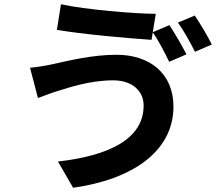

<svg xmlns="http://www.w3.org/2000/svg" viewBox="-20 -825 1040 901"><path d="M158 -365C187 -375 225 -391 254 -399C304 -414 402 -448 511 -448C604 -448 654 -395 654 -330C654 -175 497 -95 252 -67L323 56C598 18 794 -113 794 -325C794 -479 684 -568 527 -568C412 -568 301 -540 228 -524C197 -517 154 -510 121 -507ZM697 -674 711 -760C606 -761 381 -780 266 -805L247 -685C360 -665 575 -646 691 -638L697 -673C724 -635 754 -576 774 -535L855 -570C836 -607 800 -670 775 -707ZM815 -719C842 -682 874 -623 895 -582L974 -616C957 -651 920 -714 894 -752Z"/></svg>

Font: Noto Sans Japanese Bold
Style: Bold
Weight: 700
Designer: Ryoko NISHIZUKA (kana & ideographs); Paul D. Hunt (Latin, Greek & Cyrillic); Wenlong ZHANG (bopomofo); Sandoll Communica
Foundry: Adobe Systems Incorporated
Version: Version 1.000;PS 1;hotconv 1.0.78;makeotf.lib2.5.61930